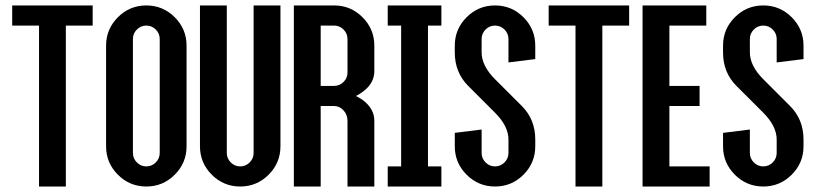

<svg xmlns="http://www.w3.org/2000/svg" viewBox="-20 -679 2970 699"><path d="M317.4 -659.2V-585.9H219.7V0H122.1V-585.9H24.4V-659.2Z M512.7 -659.2Q573.2 -659.2 616.2 -616.2Q659.2 -573.2 659.2 -512.7V-146.5Q659.2 -85.9 616.2 -43Q573.2 0 512.7 0Q452.1 0 409.2 -43Q366.2 -85.9 366.2 -146.5V-512.7Q366.2 -573.2 409.2 -616.2Q452.1 -659.2 512.7 -659.2ZM561.5 -537.1Q561.5 -557.1 547.1 -571.5Q532.7 -585.9 512.7 -585.9Q492.7 -585.9 478.3 -571.5Q463.9 -557.1 463.9 -537.1V-122.1Q463.9 -102.1 478.3 -87.6Q492.7 -73.2 512.7 -73.2Q532.7 -73.2 547.1 -87.6Q561.5 -102.1 561.5 -122.1Z M805.7 -122.1Q805.7 -102.1 820.1 -87.6Q834.5 -73.2 854.5 -73.2Q874.5 -73.2 888.9 -87.6Q903.3 -102.1 903.3 -122.1V-659.2H1001V-146.5Q1001 -85.9 958 -43Q915 0 854.5 0Q793.9 0 751 -43Q708 -85.9 708 -146.5V-659.2H805.7Z M1342.8 0H1245.1V-239.3Q1245.1 -261.2 1230.7 -277.1Q1216.3 -293 1196.3 -293H1147.5V0H1049.8V-659.2H1196.3Q1256.8 -659.2 1299.8 -616.2Q1342.8 -573.2 1342.8 -512.7V-419.9Q1342.8 -375.5 1299.8 -344.2Q1288.6 -335.9 1275.9 -329.6Q1288.6 -323.2 1299.8 -315.4Q1342.8 -283.7 1342.8 -239.3ZM1245.1 -537.1Q1245.1 -557.1 1230.7 -571.5Q1216.3 -585.9 1196.3 -585.9H1147.5V-366.2H1196.3Q1216.3 -366.2 1230.7 -380.6Q1245.1 -395 1245.1 -415Z M1538.1 -73.2H1586.9V0H1391.6V-73.2H1440.4V-585.9H1391.6V-659.2H1586.9V-585.9H1538.1Z M1831.1 -170.9Q1831.1 -219.7 1782.2 -268.6L1684.6 -366.2Q1635.7 -415 1635.7 -488.3V-512.7Q1635.7 -573.2 1678.7 -616.2Q1721.7 -659.2 1782.2 -659.2Q1842.8 -659.2 1885.7 -616.2Q1928.7 -573.2 1928.7 -512.7V-463.9L1831.1 -451.7V-537.1Q1831.1 -557.1 1816.7 -571.5Q1802.2 -585.9 1782.2 -585.9Q1762.2 -585.9 1747.8 -571.5Q1733.4 -557.1 1733.4 -537.1V-488.3Q1733.4 -439.5 1782.2 -390.6L1879.9 -293Q1928.7 -244.1 1928.7 -170.9V-146.5Q1928.7 -85.9 1885.7 -43Q1842.8 0 1782.2 0Q1721.7 0 1678.7 -43Q1635.7 -85.9 1635.7 -146.5V-195.3L1733.4 -207.5V-122.1Q1733.4 -102.1 1747.8 -87.6Q1762.2 -73.2 1782.2 -73.2Q1802.2 -73.2 1816.7 -87.6Q1831.1 -102.1 1831.1 -122.1Z M2270.5 -659.2V-585.9H2172.9V0H2075.2V-585.9H1977.5V-659.2Z M2417 -73.2H2563.5V0H2319.3V-659.2H2551.3V-585.9H2417V-366.2H2526.9V-293H2417Z M2807.6 -170.9Q2807.6 -219.7 2758.8 -268.6L2661.1 -366.2Q2612.3 -415 2612.3 -488.3V-512.7Q2612.3 -573.2 2655.3 -616.2Q2698.2 -659.2 2758.8 -659.2Q2819.3 -659.2 2862.3 -616.2Q2905.3 -573.2 2905.3 -512.7V-463.9L2807.6 -451.7V-537.1Q2807.6 -557.1 2793.2 -571.5Q2778.8 -585.9 2758.8 -585.9Q2738.8 -585.9 2724.4 -571.5Q2710 -557.1 2710 -537.1V-488.3Q2710 -439.5 2758.8 -390.6L2856.4 -293Q2905.3 -244.1 2905.3 -170.9V-146.5Q2905.3 -85.9 2862.3 -43Q2819.3 0 2758.8 0Q2698.2 0 2655.3 -43Q2612.3 -85.9 2612.3 -146.5V-195.3L2710 -207.5V-122.1Q2710 -102.1 2724.4 -87.6Q2738.8 -73.2 2758.8 -73.2Q2778.8 -73.2 2793.2 -87.6Q2807.6 -102.1 2807.6 -122.1Z"/></svg>

Font: Alegre Sans
Style: Regular
Weight: 400
Width: 3
Designer: GrandChaos9000
Version: Version 1.2.6 - August 1, 2014